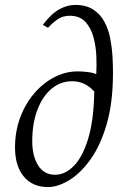

<svg xmlns="http://www.w3.org/2000/svg" viewBox="-20 -745 499 780"><path d="M154 -644Q188 -689 220.5 -707Q253 -725 285 -725Q330 -725 359 -706Q388 -687 404.5 -656Q421 -625 428 -588Q435 -551 437 -515Q439 -479 439 -450Q439 -327 413 -239Q387 -151 346 -95Q305 -39 259.5 -12Q214 15 175 15Q112 15 76.5 -28Q41 -71 41 -146Q41 -210 61.5 -266Q82 -322 118 -364.5Q154 -407 200 -431Q246 -455 296 -455Q315 -455 338.5 -452Q362 -449 369 -444H371Q373 -475 371.5 -515Q370 -555 360 -593Q350 -631 327 -656Q304 -681 263 -681Q234 -681 212.5 -665.5Q191 -650 175 -632ZM273 -415Q226 -415 189.5 -384.5Q153 -354 132 -299Q111 -244 111 -171Q111 -111 135 -73Q159 -35 204 -35Q244 -35 279.5 -70.5Q315 -106 338 -181Q361 -256 363 -373Q326 -415 273 -415Z"/></svg>

Font: Bona Nova SC
Style: Italic
Weight: 400
Italic angle: -4°
Designer: Mateusz Machalski
Foundry: Capitalics
Version: Version 4.001; ttfautohint (v1.8.4.7-5d5b)